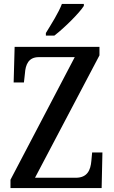

<svg xmlns="http://www.w3.org/2000/svg" viewBox="-20 -951 575 971"><path d="M212 -784V-771H255C307 -811 382 -886 404 -921V-931H293C276 -886 240 -830 212 -784ZM33 0H494L498 -180H446L442 -137C438 -91 422 -52 363 -52H157L483 -671V-714H54L49 -534H101L106 -579C109 -624 124 -662 176 -662H358L33 -42Z"/></svg>

Font: Noto Serif Sinhala Condensed Medium
Style: Regular
Weight: 500
Width: 3
Designer: Jelle Bosma - Monotype Design Team
Foundry: Monotype Imaging Inc.
Version: Version 2.007